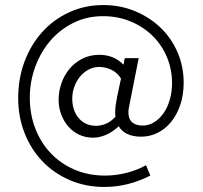

<svg xmlns="http://www.w3.org/2000/svg" viewBox="-20 -596 803 760"><path d="M349 -51Q319 -51 294 -62.5Q269 -74 251 -94.5Q233 -115 222.5 -142.5Q212 -170 212 -202Q212 -233 222.5 -264.5Q233 -296 253.5 -321.5Q274 -347 304.5 -363Q335 -379 374 -379Q430 -379 469 -340Q471 -347 471.5 -353Q472 -359 474 -366H529Q519 -318 510 -270Q501 -222 491 -174Q489 -165 488.5 -157Q488 -149 489 -142Q491 -120 506 -109.5Q521 -99 544 -99Q569 -99 590 -112Q611 -125 627 -147.5Q643 -170 652 -201Q661 -232 661 -267Q661 -322 640.5 -370.5Q620 -419 583 -455Q546 -491 496 -511.5Q446 -532 387 -532Q324 -532 270.5 -505.5Q217 -479 179 -434.5Q141 -390 119.5 -331.5Q98 -273 98 -209Q98 -144 119.5 -88Q141 -32 180 9.5Q219 51 274 75Q329 99 396 99Q438 99 480 88.5Q522 78 558 58Q563 69 566.5 78.5Q570 88 575 99Q532 121 486.5 132.5Q441 144 393 144Q318 144 255 116.5Q192 89 147 41.5Q102 -6 77 -70Q52 -134 52 -207Q52 -285 77 -352Q102 -419 147 -469Q192 -519 254 -547.5Q316 -576 389 -576Q456 -576 514 -552Q572 -528 615 -487Q658 -446 682.5 -389.5Q707 -333 707 -269Q707 -220 693.5 -180.5Q680 -141 657 -113Q634 -85 603.5 -70Q573 -55 539 -55Q475 -55 450 -96Q425 -73 399 -62Q373 -51 349 -51ZM266 -206Q266 -158 292 -128Q318 -98 360 -98Q380 -98 400 -106.5Q420 -115 437 -134Q436 -139 436 -144Q436 -149 436 -155Q436 -167 438.5 -183.5Q441 -200 444.5 -217.5Q448 -235 452 -252.5Q456 -270 459 -285Q445 -308 421.5 -319.5Q398 -331 372 -331Q350 -331 330.5 -320.5Q311 -310 297 -293Q283 -276 274.5 -253.5Q266 -231 266 -206Z"/></svg>

Font: Rosa Sans Light
Style: Italic
Weight: 300
Italic angle: -12°
Designer: Pentagram / MCKL
Foundry: Pentagram / MCKL
Version: Version 1.005;September 16, 2019;FontCreator 11.5.0.2425 64-